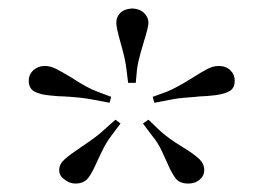

<svg xmlns="http://www.w3.org/2000/svg" viewBox="-20 -844 623 454"><path d="M279 -680Q277 -702 264 -747Q255 -779 255 -790Q255 -804 264.5 -813.5Q274 -823 293 -824Q311 -823 321 -813Q331 -803 331 -790Q331 -780 320 -745Q318 -739 312 -717.5Q306 -696 304 -680L301 -648H283ZM202 -608Q172 -614 131 -616Q119 -616 101 -618Q75 -620 61.5 -627.5Q48 -635 48 -653Q48 -668 59 -678Q70 -688 86 -688Q99 -688 113 -681Q127 -674 150 -660Q186 -636 211 -627L243 -615L239 -601ZM341 -615 374 -627Q395 -635 435 -660Q457 -674 470.5 -681Q484 -688 497 -688Q514 -688 524.5 -678Q535 -668 535 -653Q535 -636 523.5 -629Q512 -622 490 -619Q482 -618 470 -617Q458 -616 452 -616Q445 -615 423 -613.5Q401 -612 382 -608L345 -601ZM132 -420Q120 -428 120 -442Q120 -456 133 -467.5Q146 -479 173 -497Q212 -523 226 -537L253 -561L265 -552L244 -524Q231 -507 222 -488Q213 -469 210 -463Q198 -435 188 -422.5Q178 -410 158 -410Q144 -410 132 -420ZM374 -462Q372 -466 363 -486Q354 -506 339 -524L318 -552L331 -561L356 -537Q376 -518 409 -498Q437 -481 450 -469Q463 -457 463 -442Q463 -429 454 -421Q443 -410 425 -410Q405 -410 395.5 -422Q386 -434 374 -462Z"/></svg>

Font: BioRhyme Expanded ExtraLight
Style: Regular
Weight: 275
Width: 7
Designer: Aoife Mooney
Foundry: Aoife Mooney Type
Version: Version 1.001